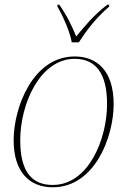

<svg xmlns="http://www.w3.org/2000/svg" viewBox="-20 -786 541 816"><path d="M285 -606H315C345 -653 386 -708 444 -758V-766H436C375 -719 337 -671 304 -631C283 -681 266 -717 232 -766H224V-758C247 -719 278 -650 285 -606ZM204 10C382 10 463 -203 463 -343C463 -488 390 -546 297 -546C121 -546 38 -331 38 -190C38 -53 107 10 204 10ZM204 0C120 0 66 -50 66 -190C66 -346 151 -536 297 -536C384 -536 435 -478 435 -344C435 -196 357 0 204 0Z"/></svg>

Font: Noto Serif Display Thin
Style: Italic
Weight: 100
Italic angle: -12°
Designer: Monotype Design Team
Foundry: Monotype Imaging Inc.
Version: Version 2.009